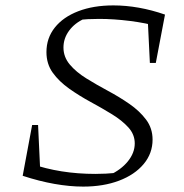

<svg xmlns="http://www.w3.org/2000/svg" viewBox="-20 -681 681 711"><path d="M64 -30 94 -75Q203 -37 333 -37Q372 -37 412 -41L384 -32Q428 -52 453.5 -83.5Q479 -115 479 -150Q479 -183 455.5 -209Q432 -235 394.5 -258Q357 -281 315.5 -303.5Q274 -326 236.5 -352.5Q199 -379 175.5 -411.5Q152 -444 152 -488Q152 -540 183 -579Q214 -618 270 -639.5Q326 -661 400 -661Q446 -661 494 -652.5Q542 -644 591 -627L570 -582Q520 -596 460.5 -603.5Q401 -611 347 -611Q325 -611 305 -610Q285 -609 268 -606L293 -612Q257 -596 236 -567.5Q215 -539 215 -505Q215 -470 238.5 -442Q262 -414 300 -390.5Q338 -367 380 -344.5Q422 -322 459.5 -296Q497 -270 521 -238Q545 -206 545 -164Q545 -113 512 -73.5Q479 -34 421 -12Q363 10 288 10Q238 10 181.5 0Q125 -10 64 -30ZM130 -26 64 -30 99 -218H121ZM535 -448 526 -632 591 -627 557 -448Z"/></svg>

Font: Piazzolla Thin ExtraLight
Style: Italic
Weight: 250
Italic angle: -11.3°
Version: Version 2.005